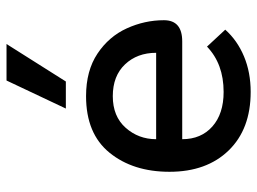

<svg xmlns="http://www.w3.org/2000/svg" viewBox="-120 -659 789 589"><g transform="rotate(-90 274.5 -364.5)"><path d="M42 -239Q42 -351 100.5 -423Q159 -495 274 -495Q352 -495 404.5 -460Q457 -425 482 -370Q507 -315 507 -256Q507 -200 442 -200H142Q142 -142 181 -107.5Q220 -73 287 -73Q373 -73 426 -124L478 -68Q445 -31 396 -10.5Q347 10 287 10Q173 10 107.5 -57.5Q42 -125 42 -239ZM407 -280Q407 -338 371.5 -375.5Q336 -413 274 -413Q212 -413 177 -373.5Q142 -334 142 -280ZM322 -739H434L319 -557H236Z"/></g></svg>

Font: Niramit Medium
Style: Regular
Weight: 500
Designer: Katatrad Aksorn Co.,Ltd.
Foundry: Cadson Demak Co.,Ltd.
Version: Version 1.000; ttfautohint (v1.6)